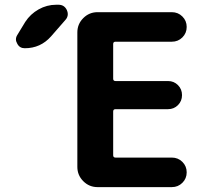

<svg xmlns="http://www.w3.org/2000/svg" viewBox="-20 -806 870 806"><path d="M85.9 -713.9Q107.4 -747.1 142.1 -766.6Q176.8 -786.1 215.8 -786.1H225.6Q250 -786.1 260.7 -763.7Q264.6 -754.9 264.6 -747.1Q264.6 -733.4 254.9 -722.7L194.3 -653.3Q150.4 -603.5 84 -603.5Q62.5 -603.5 52.7 -622.1Q46.9 -631.8 46.9 -640.6Q46.9 -650.4 52.7 -659.2ZM464.8 -630.9Q455.1 -630.9 455.1 -621.1V-475.6Q455.1 -465.8 464.8 -465.8H685.5Q710 -465.8 727.1 -448.7Q744.1 -431.6 744.1 -406.7Q744.1 -381.8 727.1 -364.7Q710 -347.7 685.5 -347.7H464.8Q455.1 -347.7 455.1 -337.9V-154.3Q455.1 -144.5 464.8 -144.5H701.2Q727.5 -144.5 745.6 -126.5Q763.7 -108.4 763.7 -82.5Q763.7 -56.6 745.6 -38.6Q727.5 -20.5 701.2 -20.5H389.6Q354.5 -20.5 329.6 -45.4Q304.7 -70.3 304.7 -105.5V-669.9Q304.7 -705.1 329.6 -730Q354.5 -754.9 389.6 -754.9H701.2Q727.5 -754.9 745.6 -736.8Q763.7 -718.8 763.7 -692.9Q763.7 -667 745.6 -648.9Q727.5 -630.9 701.2 -630.9Z"/></svg>

Font: Gen Jyuu GothicX Bold
Style: Bold
Weight: 700
Designer: Ryoko NISHIZUKA (kana &amp; ideographs); Paul D. Hunt (Latin, Greek &amp; Cyrillic); Wenlong ZHANG (bopomofo); Sandoll C
Version: Version 1.058.20140828